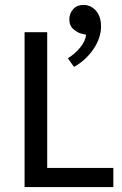

<svg xmlns="http://www.w3.org/2000/svg" viewBox="-20 -761 496 781"><path d="M80 -630H172V-78H441V0H80ZM312 -624Q297 -627 279.5 -641.5Q262 -656 262 -682Q262 -706 277.5 -723.5Q293 -741 321 -741Q333 -741 345 -736Q357 -731 367.5 -720.5Q378 -710 384.5 -693.5Q391 -677 391 -653Q391 -630 383 -606.5Q375 -583 360 -561Q345 -539 325 -520.5Q305 -502 281 -489L256 -524Q284 -541 306 -567.5Q328 -594 330 -620Z"/></svg>

Font: Mukta Malar
Style: Regular
Weight: 400
Designer: Aadarsh Rajan, Girish Dalvi, Yashodeep Gholap
Foundry: Ek Type
Version: Version 2.538;PS 1.000;hotconv 16.6.51;makeotf.lib2.5.65220;